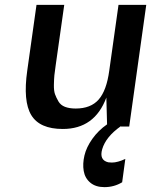

<svg xmlns="http://www.w3.org/2000/svg" viewBox="-20 -520 624 789"><path d="M478 0 476 -1Q415 42 400 93Q387 138 425 147Q432 148 440 148Q452 148 466 144Q480 140 488 136L495 133L482 229Q449 249 409 249Q373 249 351 230.5Q329 212 324 182.5Q319 153 327 119Q335 85 359.5 50.5Q384 16 420 -9L417 -119Q369 10 238 10Q143 10 108.5 -47Q74 -104 92 -230L130 -500H244L209 -253Q205 -226 203.5 -211Q202 -196 201.5 -171.5Q201 -147 206 -133Q211 -119 220 -103.5Q229 -88 247 -81Q265 -74 291 -74Q353 -74 385.5 -111Q418 -148 429 -230L467 -500H581L511 0Z"/></svg>

Font: Fivo Sans Modern Med
Style: Italic
Weight: 450
Designer: Alexander Slobzheninov
Foundry: Alexander Slobzheninov
Version: 1.0